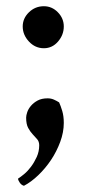

<svg xmlns="http://www.w3.org/2000/svg" viewBox="-20 -448 282 617"><path d="M133 -132Q144 -132 153 -128Q162 -124 170 -119Q175 -108 180 -91.5Q185 -75 185 -53Q185 -23 173.5 8Q162 39 144 66Q126 93 103 115Q80 137 57 149Q49 147 43.5 139Q38 131 38 126Q46 121 57.5 111.5Q69 102 79.5 88Q90 74 98 56.5Q106 39 106 19Q106 7 99.5 -0.5Q93 -8 85 -16.5Q77 -25 70.5 -37Q64 -49 64 -70Q64 -77 67.5 -87.5Q71 -98 79.5 -108Q88 -118 101 -125Q114 -132 133 -132ZM53 -363Q53 -389 73 -408.5Q93 -428 121 -428Q147 -428 166 -408.5Q185 -389 185 -363Q185 -336 166.5 -314.5Q148 -293 121 -293Q93 -293 73 -314.5Q53 -336 53 -363Z"/></svg>

Font: Vermiglione SemiBold
Style: Regular
Weight: 600
Version: Version 1.000